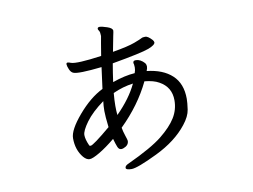

<svg xmlns="http://www.w3.org/2000/svg" viewBox="-73 -677 1146 869"><g transform="rotate(-10 500.0 -242.5)"><path d="M591 -294Q542 -192 453 -105Q456 -87 463 -66.5Q470 -46 470 -42Q470 -21 445 -12Q439 -10 435 -10Q424 -10 418.5 -23.5Q413 -37 406 -62Q366 -29 333 -9.5Q300 10 286 10Q272 10 258 -6Q228 -42 228 -96Q228 -134 283.5 -199Q339 -264 398 -293L411 -391Q302 -379 281 -388Q270 -392 263.5 -407.5Q257 -423 257 -430.5Q257 -438 263 -438Q269 -438 278 -434Q304 -425 418 -441Q423 -475 427.5 -498.5Q432 -522 433 -529V-533Q433 -548 428.5 -554.5Q424 -561 424 -564Q424 -572 434 -572Q444 -572 468 -564Q492 -556 492 -544Q492 -540 487.5 -520Q483 -500 474 -450Q545 -462 575.5 -473.5Q606 -485 611.5 -488.5Q617 -492 629.5 -492Q642 -492 661 -471Q666 -464 666 -460Q666 -448 633.5 -435.5Q601 -423 464 -399Q460 -378 457 -356.5Q454 -335 451 -315Q508 -335 554 -338Q559 -351 559 -364L558 -377L556 -385Q556 -387 558 -391Q560 -395 569 -395Q590 -395 609 -374Q614 -367 614 -358.5Q614 -350 609 -338Q683 -330 724.5 -291.5Q766 -253 766 -183Q766 -165 761.5 -134Q757 -103 729 -68Q678 -3 585 42Q492 87 465.5 87Q439 87 439 77Q439 67 456 60Q568 8 616.5 -31Q665 -70 687.5 -106.5Q710 -143 710 -186Q710 -247 657 -276Q633 -290 591 -294ZM538 -293Q491 -287 445 -266Q442 -232 442 -207.5Q442 -183 444 -165Q508 -229 538 -293ZM395 -118Q389 -169 389 -193Q389 -217 392 -238Q337 -198 309 -159.5Q281 -121 281 -101.5Q281 -82 294 -53Q295 -49 301 -49Q313 -49 395 -118Z"/></g></svg>

Font: LXGW Bright TC
Style: Regular
Weight: 400
Designer: Christian Thalmann (Catharsis Fonts)
Foundry: LXGW / Christian Thalmann (Catharsis Fonts) / Fontworks Inc.
Version: Version 5.501